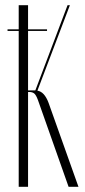

<svg xmlns="http://www.w3.org/2000/svg" viewBox="-20 -719 327 739"><path d="M282 0H244L126 -334Q119 -353 112 -359Q105 -365 92 -365H88V0H52V-600H9V-606H52V-699H88V-606H161V-600H88V-371H106H116L240 -699H249L124 -370Q151 -366 167 -323Z"/></svg>

Font: Moniqa ExtLt Narrow Display
Style: Regular
Weight: 200
Width: 4
Designer: Rajesh Rajput
Foundry: Rajesh Rajput
Version: Version 1.000